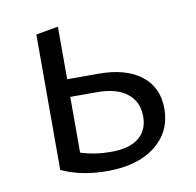

<svg xmlns="http://www.w3.org/2000/svg" viewBox="-56 -478 548 536"><g transform="rotate(-10 217.5 -209.5)"><path d="M394 -143Q394 -78 344 -38.5Q294 1 207 1Q134 1 78 -25V-409L141 -420V-271H230Q307 -271 350.5 -237.5Q394 -204 394 -143ZM332 -132Q332 -174 302 -197.5Q272 -221 218 -221H141V-63Q181 -50 226 -50Q279 -50 305.5 -71.5Q332 -93 332 -132Z"/></g></svg>

Font: Ysabeau Infant
Style: Regular
Weight: 400
Designer: Christian Thalmann (Catharsis Fonts)
Version: Version 0.003